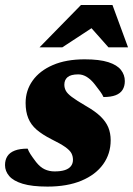

<svg xmlns="http://www.w3.org/2000/svg" viewBox="-26 -710 518 746"><path d="M81.5 -132.5Q85 -122.5 92 -111.5Q99 -100.5 114.5 -80Q130.5 -60 148 -52Q165.5 -44 186 -44Q210.5 -44 226.2 -49.2Q242 -54.5 249.8 -64.8Q257.5 -75 257.5 -89Q257.5 -103 251.5 -114.5Q245.5 -126 227.5 -138.8Q209.5 -151.5 174 -169Q138.5 -187 116.2 -206.2Q94 -225.5 83.8 -250.8Q73.5 -276 73.5 -310Q73.5 -358.5 100.8 -396.8Q128 -435 179.2 -457.2Q230.5 -479.5 303 -479.5Q360.5 -479.5 394.8 -468.5Q429 -457.5 444 -438.2Q459 -419 459 -395Q459 -375 450.2 -361Q441.5 -347 423.2 -340Q405 -333 376 -333Q372 -342.5 363.8 -353.8Q355.5 -365 342 -382.5Q328 -400.5 311.8 -410.8Q295.5 -421 278.5 -421Q249 -421 236.5 -410.2Q224 -399.5 224 -381Q224 -368.5 229.8 -357.5Q235.5 -346.5 253.5 -333Q271.5 -319.5 307.5 -298.5Q343.5 -278 364.5 -257.8Q385.5 -237.5 394.8 -215Q404 -192.5 404 -165Q404 -112.5 374.8 -71.8Q345.5 -31 290.5 -8Q235.5 15 158.5 15Q98.5 15 62.2 4Q26 -7 9.8 -26Q-6.5 -45 -6.5 -68.5Q-6.5 -89 2.8 -103.2Q12 -117.5 31.5 -125Q51 -132.5 81.5 -132.5ZM127.5 -526 288.5 -690.5H411L471.5 -526H395.5L309.5 -623H364L216 -526Z"/></svg>

Font: Newsreader ExtraBold
Style: Italic
Weight: 800
Italic angle: -17°
Designer: Hugues Gentile
Foundry: Production Type
Version: Version 1.003